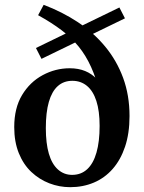

<svg xmlns="http://www.w3.org/2000/svg" viewBox="-20 -762 599 796"><path d="M271 14Q226 14 184.5 -2Q143 -18 110 -49Q77 -80 58 -127Q39 -174 39 -235Q39 -314 71.5 -368Q104 -422 157 -450.5Q210 -479 269 -479Q305 -479 333 -467.5Q361 -456 381.5 -434Q402 -412 413 -382L395 -374Q379 -437 357.5 -484.5Q336 -532 306 -569Q276 -606 235 -637Q194 -668 138 -699L161 -742Q238 -713 303 -670Q368 -627 416 -569Q464 -511 490.5 -439Q517 -367 517 -281Q517 -209 498.5 -154Q480 -99 447 -61.5Q414 -24 369 -5Q324 14 271 14ZM279 -37Q316 -37 341.5 -60.5Q367 -84 380 -129.5Q393 -175 393 -240Q393 -302 379.5 -343.5Q366 -385 340.5 -406Q315 -427 280 -427Q244 -427 219.5 -405Q195 -383 182.5 -339.5Q170 -296 170 -231Q170 -168 182.5 -125Q195 -82 220 -59.5Q245 -37 279 -37ZM152 -518 129 -563 475 -731 498 -686Z"/></svg>

Font: Source Serif 4 18pt SemiBold
Style: Regular
Weight: 600
Designer: Frank Grießhammer
Foundry: Adobe Systems Incorporated
Version: Version 4.004;hotconv 1.0.116;makeotfexe 2.5.65601